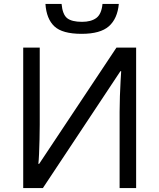

<svg xmlns="http://www.w3.org/2000/svg" viewBox="-20 -956 808 976"><path d="M98 -714H182V-322Q182 -289 181 -248Q180 -207 178.5 -173Q177 -139 175 -123H179L572 -714H672V0H588V-388Q588 -425 589.5 -467Q591 -509 593 -544Q595 -579 596 -594H592L198 0H98ZM584 -936Q577 -861 533.5 -822.5Q490 -784 395 -784Q297 -784 256.5 -822Q216 -860 211 -936H293Q298 -882 321.5 -863.5Q345 -845 397 -845Q443 -845 469.5 -864.5Q496 -884 501 -936Z"/></svg>

Font: Noto IKEA Simplified Chinese
Style: Regular
Weight: 400
Designer: Monotype Design Team
Foundry: Monotype Imaging Inc.
Version: Version 1.100